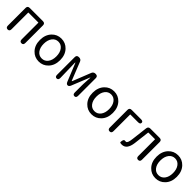

<svg xmlns="http://www.w3.org/2000/svg" viewBox="375 -1961 3379 3379"><g transform="rotate(45 2064.0 -272.0)"><path d="M138 0Q92 0 92 -52V-491Q92 -543 144 -543H474Q526 -543 526 -491V-52Q526 0 481 0Q435 0 435 -52V-464Q435 -469 430 -469H188Q183 -469 183 -464V-52Q183 0 138 0Z M745 -62Q669 -141 669 -271.5Q669 -402 745 -482Q816 -557 921 -557Q1026 -557 1097 -482Q1173 -402 1173 -271.5Q1173 -141 1097 -62Q1026 13 921 13Q816 13 745 -62ZM807 -120Q850 -63 921 -63Q992 -63 1035.5 -120Q1079 -177 1079 -271Q1079 -365 1035.5 -423Q992 -481 921.5 -481Q851 -481 807.5 -423Q764 -365 764 -271Q764 -177 807 -120Z M1357 0Q1316 0 1316 -52V-491Q1316 -543 1368 -543H1375Q1421 -543 1438 -501L1572 -164Q1576 -155 1578.5 -155Q1581 -155 1585 -164L1718 -500Q1735 -543 1781 -543H1788Q1840 -543 1840 -491V-52Q1840 0 1799 0Q1757 0 1757 -52V-218Q1757 -245 1758 -272L1767 -427Q1767 -432 1765 -432Q1763 -432 1759 -423L1626 -93Q1609 -51 1579 -51Q1548 -51 1531 -93L1397 -423Q1393 -432 1390.5 -432Q1388 -432 1388 -427L1397 -53Q1398 -1 1357 0Z M2058 -62Q1982 -141 1982 -271.5Q1982 -402 2058 -482Q2129 -557 2234 -557Q2339 -557 2410 -482Q2486 -402 2486 -271.5Q2486 -141 2410 -62Q2339 13 2234 13Q2129 13 2058 -62ZM2120 -120Q2163 -63 2234 -63Q2305 -63 2348.5 -120Q2392 -177 2392 -271Q2392 -365 2348.5 -423Q2305 -481 2234.5 -481Q2164 -481 2120.5 -423Q2077 -365 2077 -271Q2077 -177 2120 -120Z M2675 0Q2629 0 2629 -52V-491Q2629 -543 2681 -543H2915Q2967 -543 2967 -506Q2967 -469 2915 -469H2725Q2720 -469 2720 -464V-52Q2720 0 2675 0Z M2990 13Q2966 13 2951 8.5Q2936 4 2946 -38Q2956 -79 2977 -76Q2982 -75 3006 -75Q3042 -75 3055 -191L3091 -493Q3097 -543 3147 -543H3378Q3430 -543 3430 -491V-52Q3430 0 3384 0Q3338 0 3338 -52V-464Q3338 -469 3333 -469H3176Q3169 -469 3168 -462L3133 -168Q3109 13 2990 13Z M3649 -62Q3573 -141 3573 -271.5Q3573 -402 3649 -482Q3720 -557 3825 -557Q3930 -557 4001 -482Q4077 -402 4077 -271.5Q4077 -141 4001 -62Q3930 13 3825 13Q3720 13 3649 -62ZM3711 -120Q3754 -63 3825 -63Q3896 -63 3939.5 -120Q3983 -177 3983 -271Q3983 -365 3939.5 -423Q3896 -481 3825.5 -481Q3755 -481 3711.5 -423Q3668 -365 3668 -271Q3668 -177 3711 -120Z"/></g></svg>

Font: Resource Han Rounded HK
Style: Regular
Weight: 400
Designer: Cyano Hao (round all glyphs); Ryoko NISHIZUKA  (kana, bopomofo & ideographs); Paul D. Hunt (Latin, Greek & Cyrillic); Sa
Foundry: Cyano Hao
Version: 0.990